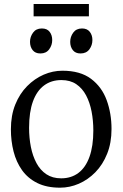

<svg xmlns="http://www.w3.org/2000/svg" viewBox="-20 -902 596 934"><path d="M33 -273Q33 -340.5 54.2 -393.2Q75.5 -446 111.8 -482.8Q148 -519.5 192.5 -538.8Q237 -558 283.5 -558Q370.5 -558 423 -518.5Q475.5 -479 499 -414.5Q522.5 -350 522.5 -274.5Q522.5 -207 501.2 -154Q480 -101 444 -64.2Q408 -27.5 363.5 -8.2Q319 11 272.5 11Q207 11 161.2 -11.8Q115.5 -34.5 87.2 -74.2Q59 -114 46 -165Q33 -216 33 -273ZM277.5 -34.5Q326.5 -34.5 361.5 -60.8Q396.5 -87 415.2 -139Q434 -191 434 -267Q434 -315.5 425.5 -359.5Q417 -403.5 398.8 -438Q380.5 -472.5 351 -492.5Q321.5 -512.5 278.5 -512.5Q229.5 -512.5 194.2 -486.2Q159 -460 140.2 -408.5Q121.5 -357 121.5 -280Q121.5 -231.5 130.2 -187.2Q139 -143 157.5 -108.5Q176 -74 205.8 -54.2Q235.5 -34.5 277.5 -34.5ZM176 -642Q151.5 -642 138.8 -658.2Q126 -674.5 126 -698.5Q126 -723 140.8 -743.2Q155.5 -763.5 183 -763.5H184Q209 -763.5 221.5 -747.2Q234 -731 234 -707Q234 -682 219.2 -662Q204.5 -642 177 -642ZM371 -642Q347 -642 334.2 -658.2Q321.5 -674.5 321.5 -698.5Q321.5 -723 336.2 -743.2Q351 -763.5 378.5 -763.5H379.5Q404 -763.5 416.8 -747.2Q429.5 -731 429.5 -707Q429.5 -682 414.8 -662Q400 -642 372 -642ZM412.5 -882.5V-822.5H143.5V-882.5Z"/></svg>

Font: Merriweather 48pt Light
Style: Regular
Weight: 300
Version: Version 2.100